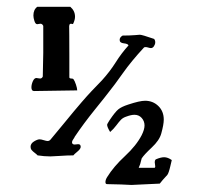

<svg xmlns="http://www.w3.org/2000/svg" viewBox="-20 -580 587 561"><path d="M403.8 -285.6Q426.8 -285.6 442.6 -270.3Q458.5 -254.9 458.5 -230.5Q458.5 -216.3 451.2 -189.9Q445.8 -169.9 423.3 -148.9Q400.9 -127.9 394 -117.2Q390.6 -105.5 390.6 -104.5V-104Q390.6 -102.5 385.3 -89.8H432.1Q433.6 -91.3 433.6 -93.8Q433.6 -95.2 432.9 -99.6Q432.1 -104 432.1 -106.4Q432.1 -111.3 435.1 -114.3Q449.7 -120.6 459.5 -120.6Q470.2 -120.6 481.9 -112.3Q480.5 -105.5 478 -95.7Q473.1 -74.2 468.8 -68.8Q467.8 -67.4 464.4 -64Q455.1 -54.2 446.8 -43.5Q368.2 -39.6 364.3 -39.6Q360.8 -39.6 355.2 -40Q349.6 -40.5 334 -41Q318.4 -41.5 293 -42Q288.1 -42 288.1 -47.9Q288.1 -54.7 293 -62.5Q312 -93.3 345.2 -124Q378.4 -154.8 394 -185.1Q402.3 -201.7 402.3 -213.4Q402.3 -226.1 394 -235.4Q385.7 -244.6 373 -244.6Q363.3 -244.6 350.1 -239.7Q339.4 -236.3 333.5 -230.2Q327.6 -224.1 319.8 -213.6Q312 -203.1 301.8 -194.3Q293 -209 293 -215.3Q293 -217.8 300.3 -229Q316.4 -252.9 325.7 -260.5Q335 -268.1 354.5 -274.4Q388.2 -285.6 403.8 -285.6ZM69.3 -150.9Q69.3 -160.6 79.3 -166.7Q89.4 -172.9 95.7 -172.9Q100.1 -172.9 107.9 -170.4Q115.7 -168 119.1 -168Q124 -168 127.4 -171.9Q141.6 -189 164.8 -217Q188 -245.1 196 -254.9Q204.1 -264.6 219.2 -282.2Q234.4 -299.8 247.3 -313.5Q260.3 -327.1 277.8 -345.2Q301.3 -371.1 318.1 -397.9Q335 -424.8 355.5 -447.3Q354 -452.1 341.8 -453.4Q329.6 -454.6 329.6 -463.4Q329.6 -471.2 338.4 -476.1Q358.9 -476.1 373.5 -477.3Q388.2 -478.5 388.7 -478.5Q395 -478.5 430.2 -466.3Q433.6 -462.4 433.6 -456.5Q433.6 -450.7 429.9 -445.1Q426.3 -439.5 420.9 -439.5Q418.5 -439.5 413.6 -440.9Q408.7 -442.4 405.8 -442.4Q402.3 -442.4 400.9 -441.4Q363.8 -401.4 338.6 -365.7Q313.5 -330.1 298.3 -311.5Q291.5 -302.2 257.8 -260.5Q224.1 -218.8 198.2 -180.2Q197.8 -178.2 194.1 -173.1Q190.4 -168 190.4 -164.6Q190.4 -157.7 198.2 -157.7Q199.7 -157.7 203.1 -158.2Q206.5 -158.7 208.5 -158.7Q215.8 -158.7 215.8 -150.9Q215.8 -145 206.1 -137Q196.3 -128.9 194.3 -126Q175.8 -126 155.8 -124.5Q135.7 -123 127.4 -123Q109.4 -123 89.8 -126Q86.9 -129.4 81.3 -133.5Q75.7 -137.7 72.5 -141.6Q69.3 -145.5 69.3 -150.9ZM182.1 -503.9Q182.1 -500.5 182.4 -476.1Q182.6 -451.7 182.6 -417Q182.6 -382.3 182.6 -353.5Q183.6 -350.6 188 -350.6Q192.4 -350.6 194.3 -349.1Q198.2 -344.2 201.9 -333Q205.6 -321.8 205.6 -315.9Q100.1 -314 79.6 -314Q71.8 -314 71.8 -324.7Q71.8 -333 75.9 -342.5Q80.1 -352.1 86.4 -352.1Q87.9 -352.1 91.6 -351.3Q95.2 -350.6 97.2 -350.6Q102.5 -350.6 105 -356.4Q106.4 -419.4 106.4 -425.8V-504.4Q103.5 -510.7 98.1 -510.7Q96.2 -510.7 93.3 -510Q90.3 -509.3 88.9 -509.3Q83.5 -509.3 80.6 -518.6Q77.6 -527.8 77.6 -534.7Q77.6 -551.8 88.9 -560.1H185.5Q199.2 -548.3 199.2 -531.2Q199.2 -522.5 194.3 -511.7Q192.9 -508.8 190.4 -510Q188 -511.2 185.3 -510.3Q182.6 -509.3 182.1 -503.9Z"/></svg>

Font: LPEducational
Style: Medium
Weight: 500
Designer: Based on Essays1743, by John Stracke, which says:

Based on the typeface in a 1743 English translation of the essays of 
Version: Version 001.204